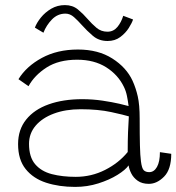

<svg xmlns="http://www.w3.org/2000/svg" viewBox="-20 -722 692 754"><path d="M275 12Q212 12 161.2 -4.5Q110.5 -21 80.8 -58Q51 -95 51 -156Q51 -213 82.8 -252.5Q114.5 -292 171.2 -312.2Q228 -332.5 303 -332.5Q343.5 -332.5 382.2 -326.8Q421 -321 449 -314.5Q477 -308 485 -305.5Q482.5 -326 478.5 -345.5Q474.5 -365 466.5 -381Q444 -428 397 -457.8Q350 -487.5 283 -487.5Q210.5 -487.5 163 -457Q115.5 -426.5 92 -383.5L52.5 -411Q83.5 -461.5 144.2 -494.5Q205 -527.5 286 -527.5Q366 -527.5 421.2 -492.2Q476.5 -457 500.5 -405Q513.5 -376.5 521 -343.5Q528.5 -310.5 528.5 -256.5Q528.5 -191.5 529.5 -151.5Q530.5 -111.5 533.5 -88.5Q537 -61 544.5 -53.5Q552 -46 566 -46Q585 -46 596.5 -66.5Q608 -87 608 -124.5L652.5 -118Q652.5 -57 624.5 -28.5Q596.5 0 564.5 0Q538 0 521 -12Q504 -24 495.5 -41Q487 -58 485 -72.5Q473 -55 441.2 -35.2Q409.5 -15.5 366.2 -1.8Q323 12 275 12ZM277.5 -27.5Q339 -27.5 392.8 -54.8Q446.5 -82 481.5 -125Q481.5 -171 482.8 -203.2Q484 -235.5 486 -265Q468.5 -270.5 417 -281.8Q365.5 -293 296.5 -293Q237.5 -293 191.8 -276Q146 -259 120 -228.5Q94 -198 94 -157Q94 -105.5 118 -77.2Q142 -49 183.5 -38.2Q225 -27.5 277.5 -27.5ZM117 -613.5Q124 -632.5 140.5 -653Q157 -673.5 181.2 -687.8Q205.5 -702 235 -702Q265 -702 285.8 -685Q306.5 -668 324 -647.5Q340.5 -628.5 358.8 -613Q377 -597.5 402 -597.5Q425.5 -597.5 440.8 -615.8Q456 -634 464 -660L502.5 -645.5Q498.5 -632.5 485.8 -612.2Q473 -592 452.2 -576.5Q431.5 -561 402.5 -561Q368.5 -561 344.8 -581.2Q321 -601.5 301.5 -623.5Q286 -641 270.5 -654.8Q255 -668.5 237 -668.5Q206.5 -668.5 184.2 -645.8Q162 -623 150.5 -593.5Z"/></svg>

Font: Grandstander Thin
Style: Regular
Weight: 100
Designer: Tyler Finck
Foundry: Etcetera Type Co
Version: Version 1.200; ttfautohint (v1.8.3)